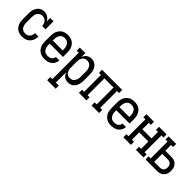

<svg xmlns="http://www.w3.org/2000/svg" viewBox="222 -1685 3057 3057"><g transform="rotate(45 1750.0 -156.5)"><path d="M247 8Q221 8 194.5 2.5Q168 -3 145.5 -16.5Q123 -30 106 -51Q89 -72 78.5 -96.5Q68 -121 64.5 -147.5Q61 -174 61 -200V-320Q61 -345 63.5 -369.5Q66 -394 74 -417Q82 -440 95.5 -461Q109 -482 128 -497.5Q147 -513 171 -520.5Q195 -528 219 -528Q240 -528 260.5 -522.5Q281 -517 299 -505.5Q317 -494 331 -478.5Q345 -463 356 -445V-520H431V-339H356Q356 -362 348.5 -383.5Q341 -405 326 -422Q311 -439 290 -448.5Q269 -458 247 -458Q222 -458 199 -446.5Q176 -435 162 -414.5Q148 -394 143.5 -369.5Q139 -345 139 -320V-200Q139 -183 140.5 -166.5Q142 -150 147.5 -134.5Q153 -119 162.5 -105Q172 -91 185 -81Q198 -71 214.5 -66.5Q231 -62 247 -62Q270 -62 291.5 -70Q313 -78 327.5 -94.5Q342 -111 349 -133Q356 -155 356 -177V-178H433V-176Q433 -152 427.5 -127.5Q422 -103 411 -81Q400 -59 382.5 -41.5Q365 -24 343 -12.5Q321 -1 296.5 3.5Q272 8 247 8Z M752 8Q725 8 698.5 2.5Q672 -3 649 -16.5Q626 -30 608 -50.5Q590 -71 579.5 -95.5Q569 -120 565 -146.5Q561 -173 561 -200V-320Q561 -347 565 -373.5Q569 -400 579.5 -424.5Q590 -449 607.5 -469.5Q625 -490 647.5 -503.5Q670 -517 696.5 -522.5Q723 -528 750 -528Q777 -528 803.5 -522.5Q830 -517 852.5 -503.5Q875 -490 892.5 -469.5Q910 -449 920.5 -424.5Q931 -400 935 -373.5Q939 -347 939 -320V-225H639V-200Q639 -183 641 -166Q643 -149 648.5 -133.5Q654 -118 664 -104Q674 -90 688 -80Q702 -70 718.5 -66Q735 -62 752 -62Q771 -62 789.5 -66Q808 -70 823.5 -81Q839 -92 848.5 -109Q858 -126 860 -145H937Q935 -111 920 -80Q905 -49 878.5 -28.5Q852 -8 818.5 0Q785 8 752 8ZM862 -295V-320Q862 -337 859.5 -353.5Q857 -370 851.5 -386Q846 -402 836.5 -416Q827 -430 813.5 -440Q800 -450 783.5 -454Q767 -458 750 -458Q733 -458 716.5 -454Q700 -450 686.5 -440Q673 -430 663.5 -416Q654 -402 648.5 -386Q643 -370 641 -353.5Q639 -337 639 -320V-295Z M1023 215V145H1069V-450H1023V-520H1147V-429Q1154 -451 1166.5 -469.5Q1179 -488 1197 -502Q1215 -516 1237 -522Q1259 -528 1281 -528Q1306 -528 1330 -521Q1354 -514 1373 -498.5Q1392 -483 1405.5 -461.5Q1419 -440 1426.5 -417Q1434 -394 1436.5 -369.5Q1439 -345 1439 -320V-200Q1439 -175 1436.5 -150.5Q1434 -126 1426.5 -103Q1419 -80 1405.5 -58.5Q1392 -37 1373 -21.5Q1354 -6 1330 1Q1306 8 1281 8Q1259 8 1237 2Q1215 -4 1197 -18Q1179 -32 1166.5 -50.5Q1154 -69 1147 -91V145H1215V215ZM1251 -62Q1268 -62 1284 -66.5Q1300 -71 1313.5 -81Q1327 -91 1336.5 -105Q1346 -119 1351.5 -134.5Q1357 -150 1359.5 -166.5Q1362 -183 1362 -200V-320Q1362 -337 1359.5 -353.5Q1357 -370 1351.5 -385.5Q1346 -401 1336.5 -415Q1327 -429 1313.5 -439Q1300 -449 1284 -453.5Q1268 -458 1251 -458Q1235 -458 1219 -453.5Q1203 -449 1190 -438.5Q1177 -428 1168.5 -414Q1160 -400 1155 -384.5Q1150 -369 1148.5 -352.5Q1147 -336 1147 -320V-200Q1147 -184 1148.5 -167.5Q1150 -151 1155 -135.5Q1160 -120 1168.5 -106Q1177 -92 1190 -81.5Q1203 -71 1219 -66.5Q1235 -62 1251 -62Z M1523 0V-70H1569V-450H1523V-520H1977V-450H1931V-70H1977V0H1807V-70H1853V-450H1647V-70H1693V0Z M2252 8Q2225 8 2198.5 2.5Q2172 -3 2149 -16.5Q2126 -30 2108 -50.5Q2090 -71 2079.5 -95.5Q2069 -120 2065 -146.5Q2061 -173 2061 -200V-320Q2061 -347 2065 -373.5Q2069 -400 2079.5 -424.5Q2090 -449 2107.5 -469.5Q2125 -490 2147.5 -503.5Q2170 -517 2196.5 -522.5Q2223 -528 2250 -528Q2277 -528 2303.5 -522.5Q2330 -517 2352.5 -503.5Q2375 -490 2392.5 -469.5Q2410 -449 2420.5 -424.5Q2431 -400 2435 -373.5Q2439 -347 2439 -320V-225H2139V-200Q2139 -183 2141 -166Q2143 -149 2148.5 -133.5Q2154 -118 2164 -104Q2174 -90 2188 -80Q2202 -70 2218.5 -66Q2235 -62 2252 -62Q2271 -62 2289.5 -66Q2308 -70 2323.5 -81Q2339 -92 2348.5 -109Q2358 -126 2360 -145H2437Q2435 -111 2420 -80Q2405 -49 2378.5 -28.5Q2352 -8 2318.5 0Q2285 8 2252 8ZM2362 -295V-320Q2362 -337 2359.5 -353.5Q2357 -370 2351.5 -386Q2346 -402 2336.5 -416Q2327 -430 2313.5 -440Q2300 -450 2283.5 -454Q2267 -458 2250 -458Q2233 -458 2216.5 -454Q2200 -450 2186.5 -440Q2173 -430 2163.5 -416Q2154 -402 2148.5 -386Q2143 -370 2141 -353.5Q2139 -337 2139 -320V-295Z M2523 0V-70H2569V-450H2523V-520H2693V-450H2647V-304H2853V-450H2807V-520H2977V-450H2931V-70H2977V0H2807V-70H2853V-234H2647V-70H2693V0Z M3023 0V-70H3069V-450H3023V-520H3193V-450H3147V-321H3278Q3299 -321 3320.5 -317.5Q3342 -314 3361.5 -304Q3381 -294 3396.5 -279Q3412 -264 3422 -244.5Q3432 -225 3435.5 -203.5Q3439 -182 3439 -161Q3439 -139 3435.5 -117.5Q3432 -96 3422 -76.5Q3412 -57 3396.5 -42Q3381 -27 3361.5 -17Q3342 -7 3320.5 -3.5Q3299 0 3278 0ZM3147 -70H3278Q3295 -70 3312 -76Q3329 -82 3340.5 -95Q3352 -108 3357 -125.5Q3362 -143 3362 -161Q3362 -178 3357 -195.5Q3352 -213 3340.5 -226Q3329 -239 3312 -245Q3295 -251 3278 -251H3147Z"/></g></svg>

Font: Iosevka Curly Slab
Style: Regular
Weight: 400
Monospace: yes
Designer: Belleve Invis
Foundry: Belleve Invis
Version: Version 22.1.2; ttfautohint (v1.8.4)